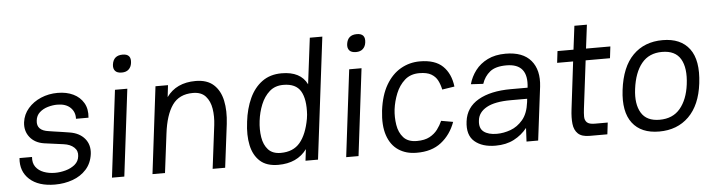

<svg xmlns="http://www.w3.org/2000/svg" viewBox="-45 -894 4084 1100"><g transform="rotate(-5 1997.0 -344.5)"><path d="M233 11Q138 11 87 -35.5Q36 -82 43 -158H115Q112 -123 128.5 -100.5Q145 -78 174.5 -67Q204 -56 239 -56Q269 -56 300 -64.5Q331 -73 353.5 -91.5Q376 -110 379 -140Q383 -170 361.5 -190Q340 -210 302 -215Q274 -219 246.5 -222.5Q219 -226 191 -230Q138 -238 109.5 -274Q81 -310 87 -360Q93 -405 122.5 -439Q152 -473 196.5 -492Q241 -511 293 -511Q344 -511 382.5 -492.5Q421 -474 441.5 -439Q462 -404 457 -354H385Q387 -393 360.5 -418.5Q334 -444 285 -444Q259 -444 231 -436Q203 -428 183 -410Q163 -392 160 -363Q153 -306 224 -297Q228 -296 249.5 -293Q271 -290 297.5 -286Q324 -282 342 -279Q398 -270 428 -234.5Q458 -199 452 -146Q445 -93 413.5 -58Q382 -23 334.5 -6Q287 11 233 11Z M623 -645Q630 -697 683 -697Q734 -697 727 -645Q724 -622 709.5 -608.5Q695 -595 670 -595Q643 -595 631.5 -608.5Q620 -622 623 -645ZM622 -500H693L632 0H561Z M794 0 855 -500H927L919 -432Q975 -510 1086 -510Q1152 -510 1189.5 -476Q1227 -442 1239.5 -383.5Q1252 -325 1243 -249L1212 0H1140L1171 -249Q1177 -299 1170 -343Q1163 -387 1138 -415Q1113 -443 1065 -443Q986 -443 946.5 -387Q907 -331 894 -224L866 0Z M1581 -511Q1690 -511 1727 -435L1760 -700H1832L1746 0H1674L1682 -66Q1626 10 1517 10Q1450 10 1412.5 -24Q1375 -58 1362.5 -116.5Q1350 -175 1360 -250V-251Q1369 -327 1396 -385.5Q1423 -444 1469 -477.5Q1515 -511 1581 -511ZM1585 -444Q1537 -444 1505.5 -416Q1474 -388 1456 -344Q1438 -300 1432 -250Q1426 -201 1433 -156.5Q1440 -112 1465 -84.5Q1490 -57 1537 -57Q1609 -57 1648 -103.5Q1687 -150 1703 -239L1706 -262Q1712 -351 1684.5 -397.5Q1657 -444 1585 -444Z M1970 -645Q1977 -697 2030 -697Q2081 -697 2074 -645Q2071 -622 2056.5 -608.5Q2042 -595 2017 -595Q1990 -595 1978.5 -608.5Q1967 -622 1970 -645ZM1969 -500H2040L1979 0H1908Z M2312 10Q2252 10 2208.5 -19Q2165 -48 2145.5 -105.5Q2126 -163 2136 -248Q2147 -336 2181 -394Q2215 -452 2265.5 -481Q2316 -510 2376 -510Q2463 -510 2507.5 -467Q2552 -424 2561 -349L2490 -338Q2484 -367 2472 -390.5Q2460 -414 2435.5 -428.5Q2411 -443 2367 -443Q2316 -443 2283 -413.5Q2250 -384 2232 -339.5Q2214 -295 2208 -248Q2203 -204 2210 -159.5Q2217 -115 2243 -86Q2269 -57 2320 -57Q2365 -57 2393.5 -72.5Q2422 -88 2439.5 -111.5Q2457 -135 2468 -160L2536 -148Q2510 -76 2454.5 -32.5Q2399 11 2312 10Z M2767 9Q2690 9 2646.5 -28.5Q2603 -66 2613 -144Q2623 -224 2694 -265Q2765 -306 2882 -306H2978Q2995 -444 2868 -444Q2805 -444 2773 -418Q2741 -392 2727 -350L2656 -354Q2668 -397 2695 -432.5Q2722 -468 2765.5 -489.5Q2809 -511 2869 -511Q2968 -511 3014.5 -456Q3061 -401 3050 -306L3012 1H2945L2949 -77Q2918 -38 2873 -14.5Q2828 9 2767 9ZM2780 -58Q2819 -58 2859 -72.5Q2899 -87 2929.5 -123Q2960 -159 2968 -224L2970 -243H2876Q2784 -243 2736.5 -216.5Q2689 -190 2684 -144Q2678 -99 2704.5 -78.5Q2731 -58 2780 -58Z M3167 -500H3259L3276 -636H3348L3331 -500H3471L3463 -433H3323L3289 -157Q3286 -133 3286 -112.5Q3286 -92 3298.5 -79.5Q3311 -67 3344 -67H3418L3410 0H3308Q3263 0 3241.5 -20.5Q3220 -41 3216 -77Q3212 -113 3218 -161L3251 -433H3159Z M3519 -245Q3535 -377 3601 -443.5Q3667 -510 3772 -510Q3876 -510 3926 -443.5Q3976 -377 3960 -245Q3945 -121 3878.5 -55.5Q3812 10 3708 10Q3604 10 3554 -55.5Q3504 -121 3519 -245ZM3716 -57Q3792 -57 3834.5 -108Q3877 -159 3888 -245Q3900 -339 3869.5 -391Q3839 -443 3763 -443Q3688 -443 3645.5 -391Q3603 -339 3591 -245Q3580 -159 3610.5 -108Q3641 -57 3716 -57Z"/></g></svg>

Font: Haskoy
Style: Italic
Weight: 400
Designer: Ertekin Erdin
Foundry: Ertekin Erdin
Version: Version 2.000; ttfautohint (v1.8.4.7-5d5b)